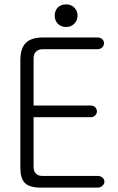

<svg xmlns="http://www.w3.org/2000/svg" viewBox="-20 -859 540 879"><path d="M425.8 -687.5H177.7Q124 -687.5 98.6 -663.1Q73.2 -637.7 73.2 -583V-88.9Q73.2 -42 93.8 -21.5Q115.2 0 166 0H425.8Q440.4 0 449.2 -8.8Q458 -16.6 458 -27.3Q458 -38.1 449.2 -45.9Q440.4 -53.7 425.8 -53.7H172.9Q154.3 -53.7 144.5 -64.5Q133.8 -74.2 133.8 -94.7V-322.3H394.5Q408.2 -322.3 416 -331.1Q423.8 -338.9 423.8 -349.6Q422.9 -360.4 416 -368.2Q407.2 -376 394.5 -376H133.8V-592.8Q133.8 -611.3 144.5 -622.1Q156.2 -633.8 175.8 -633.8H425.8Q440.4 -633.8 448.2 -642.6Q456.1 -650.4 456.1 -661.1Q456.1 -671.9 448.2 -679.7Q439.5 -687.5 425.8 -687.5ZM282.2 -838.9Q257.8 -838.9 243.2 -823.2Q230.5 -808.6 230.5 -787.1Q230.5 -766.6 243.2 -752Q257.8 -735.4 282.2 -735.4Q306.6 -735.4 321.3 -752Q335 -766.6 335 -787.1Q335 -808.6 321.3 -823.2Q306.6 -838.9 282.2 -838.9Z"/></svg>

Font: GulimChe
Style: Regular
Weight: 400
Monospace: yes
Version: Version 2.21